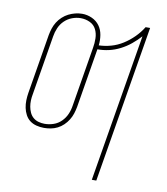

<svg xmlns="http://www.w3.org/2000/svg" viewBox="-83 -610 767 884"><g transform="rotate(10 300.0 -167.5)"><path d="M406 205 521 -486Q502 -465 480 -447Q458 -429 432.5 -416Q407 -403 380.5 -397Q354 -391 327 -391L281 -113Q278 -97 273 -81.5Q268 -66 259 -51.5Q250 -37 237.5 -25Q225 -13 210 -5.5Q195 2 179 5Q163 8 147 8Q129 8 111.5 3.5Q94 -1 81 -11Q68 -21 60 -36Q52 -51 48.5 -68Q45 -85 45.5 -103Q46 -121 49 -139L95 -417Q98 -433 103 -448.5Q108 -464 117 -478.5Q126 -493 139 -505Q152 -517 167 -524.5Q182 -532 198 -536Q214 -540 230 -540Q254 -540 276 -530Q298 -520 311.5 -501.5Q325 -483 329 -458.5Q333 -434 330 -410Q359 -411 387.5 -419Q416 -427 442 -443.5Q468 -460 490 -482Q512 -504 528 -530H549L427 205ZM147 -11Q168 -11 188.5 -18Q209 -25 224.5 -40.5Q240 -56 248.5 -75.5Q257 -95 260 -116L306 -394Q310 -416 309.5 -439Q309 -462 299.5 -481Q290 -500 270 -509.5Q250 -519 227 -519Q207 -519 187 -511.5Q167 -504 151.5 -489Q136 -474 127.5 -454Q119 -434 116 -414L70 -136Q67 -121 66.5 -106Q66 -91 68.5 -77Q71 -63 77 -50Q83 -37 93.5 -28Q104 -19 118 -15Q132 -11 147 -11Z"/></g></svg>

Font: Iosevka Curly ThExObl
Style: Regular
Weight: 100
Width: 7
Italic angle: -9°
Monospace: yes
Designer: Belleve Invis
Foundry: Belleve Invis
Version: Version 11.1.0; ttfautohint (v1.8.3)